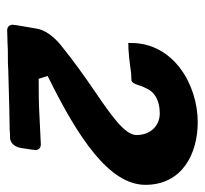

<svg xmlns="http://www.w3.org/2000/svg" viewBox="-38 -731 572 536"><g transform="rotate(90 248.0 -463.0)"><path d="M100 -198C112 -199 126 -199 138 -199C151 -199 162 -199 174 -200C205 -201 244 -202 284 -203C303 -203 322 -204 341 -204C348 -205 357 -205 364 -205C379 -205 390 -218 393 -235L398 -268V-271L399 -275C399 -286 392 -291 383 -291L300 -287C268 -285 228 -285 200 -285L192 -310C365 -395 496 -482 496 -583C496 -685 410 -729 321 -729C217 -729 100 -662 100 -543C100 -540 100 -538 100 -535C99 -535 98 -535 96 -535C126 -535 155 -539 184 -543L205 -544C210 -545 214 -552 218 -564C220 -572 224 -581 231 -594C244 -613 266 -623 297 -623C330 -623 357 -598 357 -558C357 -525 300 -486 234 -441C190 -411 147 -380 105 -346L106 -347C79 -324 64 -302 60 -280L50 -221V-218L49 -214V-213C49 -202 56 -197 65 -197Z"/></g></svg>

Font: Bangerz
Style: Regular
Weight: 400
Designer: vernon adams
Foundry: Vernon Adams
Version: Version 2.10;December 28, 2023;FontCreator 13.0.0.2683 64-bi